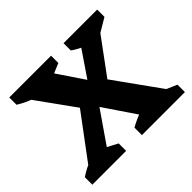

<svg xmlns="http://www.w3.org/2000/svg" viewBox="-123 -637 783 783"><g transform="rotate(-45 268.0 -245.5)"><path d="M31 -10V-47L207 -283H333L500 -50V-10H378L227 -233H267L113 -10ZM2 0V-43Q50 -76 110 -89L197 -43V0ZM288 0V-43Q322 -62 357 -73.5Q392 -85 427 -90L536 -43V0ZM141 -401Q106 -408 74.5 -419.5Q43 -431 14 -449V-491H255V-449ZM203 -237 52 -447V-481H179L310 -287H270L402 -481H485L486 -446L332 -237ZM442 -402Q411 -408 382 -419.5Q353 -431 327 -449V-491H521V-449Z"/></g></svg>

Font: Piazzolla 24pt
Style: Bold
Weight: 700
Designer: Juan Pablo del Peral
Foundry: Huerta Tipografica
Version: Version 2.005